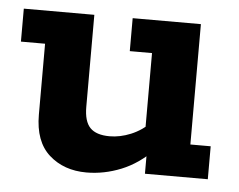

<svg xmlns="http://www.w3.org/2000/svg" viewBox="-38 -445 622 499"><g transform="rotate(5 272.5 -195.0)"><path d="M204 10Q145 10 106.5 -24.5Q68 -59 68 -129V-314H5V-400H189V-160Q189 -122 205 -105.5Q221 -89 256 -89Q283 -89 311 -100.5Q339 -112 365 -137L347 -103V-314H289V-400H467V-86H520V0H356V-63L377 -65Q339 -26 294.5 -8Q250 10 204 10Z"/></g></svg>

Font: Rokkitt
Style: Bold
Weight: 700
Designer: Vernon Adams
Foundry: Vernon Adams
Version: Version 3.103